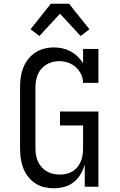

<svg xmlns="http://www.w3.org/2000/svg" viewBox="-20 -996 640 1024"><path d="M267 8Q241 8 215 2Q189 -4 167 -19Q145 -34 129 -55Q113 -76 103.5 -101Q94 -126 90.5 -152Q87 -178 87 -205V-530Q87 -557 90.5 -583Q94 -609 103.5 -633.5Q113 -658 129.5 -679.5Q146 -701 168 -715.5Q190 -730 215.5 -736.5Q241 -743 268 -743Q291 -743 313.5 -738Q336 -733 356.5 -722Q377 -711 393.5 -695Q410 -679 423 -659V-735H505V-554H423Q423 -578 412.5 -600Q402 -622 384 -638Q366 -654 343 -662Q320 -670 296 -670Q278 -670 260.5 -665.5Q243 -661 228 -652Q213 -643 201 -629.5Q189 -616 182 -599.5Q175 -583 172 -565.5Q169 -548 169 -530V-205Q169 -187 172 -169Q175 -151 182.5 -134.5Q190 -118 202 -104.5Q214 -91 229.5 -82Q245 -73 263 -69Q281 -65 299 -65Q317 -65 334.5 -69Q352 -73 367 -82Q382 -91 393 -105Q404 -119 411 -135.5Q418 -152 420.5 -169.5Q423 -187 423 -205V-327H300V-401H505V0H432V-120Q425 -93 410.5 -68Q396 -43 373.5 -25Q351 -7 323.5 0.5Q296 8 267 8ZM190 -804 143 -840 251 -976H349L376 -941L457 -840L410 -804L300 -923Z"/></svg>

Font: Iosevka Plex Etoile
Style: Regular
Weight: 400
Designer: Belleve Invis
Foundry: Belleve Invis
Version: Version 25.1.1; ttfautohint (v1.8.4)